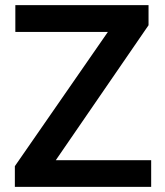

<svg xmlns="http://www.w3.org/2000/svg" viewBox="-20 -731 644 751"><path d="M571.3 0H76.2V-104.5H571.3ZM126.5 0H38.1V-81.1L474.6 -710.9H561V-632.3ZM513.7 -606H40V-710.9H513.7Z"/></svg>

Font: Heebo SemiBold
Style: Regular
Weight: 600
Designer: Oded Ezer
Foundry: Ezer Type House
Version: Version 3.100